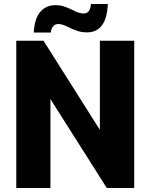

<svg xmlns="http://www.w3.org/2000/svg" viewBox="-20 -947 752 967"><path d="M62 -742H199L483 -293V-742H656V0H518L234 -448V0H62ZM258 -921Q283 -921 301.5 -915Q320 -909 345 -897Q377 -879 401 -879Q435 -879 438 -927H523Q517 -784 418 -784Q393 -784 372.5 -790.5Q352 -797 327 -809Q309 -818 297 -822Q285 -826 274 -826Q257 -826 247.5 -814.5Q238 -803 236 -783H150Q154 -855 183.5 -888Q213 -921 258 -921Z"/></svg>

Font: Exo ExtraBold
Style: Regular
Weight: 800
Designer: Natanael Gama
Foundry: Natanael Gama
Version: Version 1.500